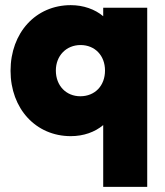

<svg xmlns="http://www.w3.org/2000/svg" viewBox="-20 -519 643 746"><path d="M255 10C305 10 349 -6 381 -33V207H552V-489H381V-456C349 -483 304 -499 255 -499C119 -499 21 -392 21 -244C21 -97 119 10 255 10ZM197 -245C197 -302 237 -344 293 -344C349 -344 388 -303 388 -245C388 -186 349 -145 292 -145C237 -145 197 -186 197 -245Z"/></svg>

Font: MV Cash ExtraBold
Style: Regular
Weight: 800
Designer: Rodrigo Fuenzalida
Foundry: fragTYPE
Version: Version 1.100;Glyphs 3.1.2 (3151)